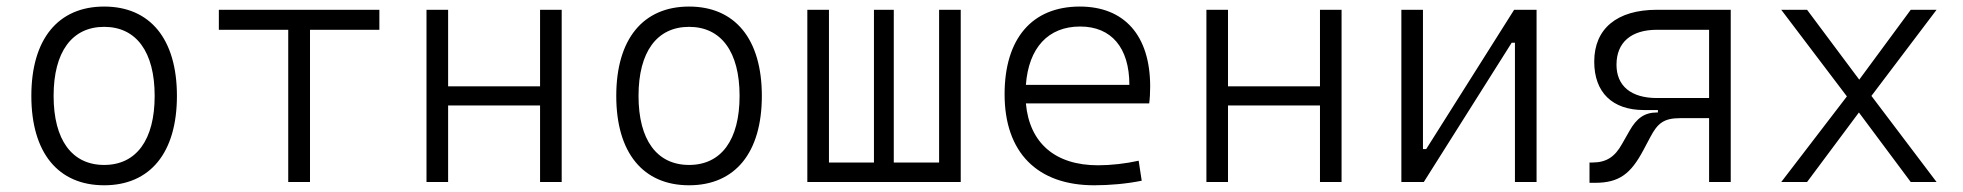

<svg xmlns="http://www.w3.org/2000/svg" viewBox="-20 -547 5899 577"><path d="M293 9.8C431.2 9.8 511.7 -87.9 511.7 -258.8C511.7 -429.7 431.2 -527.3 293 -527.3C154.8 -527.3 74.2 -429.7 74.2 -258.8C74.2 -87.9 154.8 9.8 293 9.8ZM293 -51.3C196.3 -51.3 141.1 -126.5 141.1 -258.8C141.1 -391.1 196.3 -466.3 293 -466.3C389.6 -466.3 444.8 -391.1 444.8 -258.8C444.8 -126.5 389.6 -51.3 293 -51.3Z M846.2 0H911.6V-457.5H1120.1V-517.6H637.7V-457.5H846.2Z M1603 0H1668V-517.6H1603V-287.6H1326.7V-517.6H1261.7V0H1326.7V-230H1603Z M2050.8 9.8C2189 9.8 2269.5 -87.9 2269.5 -258.8C2269.5 -429.7 2189 -527.3 2050.8 -527.3C1912.6 -527.3 1832 -429.7 1832 -258.8C1832 -87.9 1912.6 9.8 2050.8 9.8ZM2050.8 -51.3C1954.1 -51.3 1898.9 -126.5 1898.9 -258.8C1898.9 -391.1 1954.1 -466.3 2050.8 -466.3C2147.5 -466.3 2202.6 -391.1 2202.6 -258.8C2202.6 -126.5 2147.5 -51.3 2050.8 -51.3Z M2406.2 0H2867.2V-517.6H2802.2V-58.6H2666V-517.6H2606.4V-58.6H2471.2V-517.6H2406.2Z M3268.1 9.8C3314.5 9.8 3365.7 5.4 3411.1 -3.9L3401.9 -64C3362.3 -55.2 3318.4 -50.3 3279.8 -50.3C3150.9 -50.3 3073.7 -117.2 3063 -236.3H3433.6C3435.5 -250 3436.5 -268.1 3436.5 -287.1C3436.5 -440.4 3358.9 -527.3 3225.1 -527.3C3081.5 -527.3 2999 -431.2 2999 -263.7C2999 -89.4 3096.7 9.8 3268.1 9.8ZM3063 -292C3071.3 -403.3 3129.9 -467.3 3226.1 -467.3C3319.8 -467.3 3374 -403.8 3374 -292Z M3946.8 0H4011.7V-517.6H3946.8V-287.6H3670.4V-517.6H3605.5V0H3670.4V-230H3946.8Z M4191.4 0H4258.8L4522.9 -418.5H4532.7V0H4597.7V-517.6H4530.3L4266.1 -99.1H4256.3V-517.6H4191.4Z M4920.4 -216.3H4962.4V-209H4959.5C4922.4 -209 4898.4 -191.9 4877 -153.8L4854.5 -114.3C4833 -75.7 4807.6 -58.6 4765.1 -58.6H4756.8V2.4H4773.4C4846.7 2.4 4881.3 -25.4 4918.9 -96.2L4939.9 -135.7C4961.4 -176.3 4980 -191.9 5028.8 -191.9H5116.2V0H5181.2V-517.6H4959.5C4839.4 -517.6 4771 -460.9 4771 -361.8C4771 -269.5 4825.2 -216.3 4920.4 -216.3ZM5116.2 -252.4H4959.5C4881.8 -252.4 4837.9 -288.6 4837.9 -352.5C4837.9 -419.4 4881.8 -457.5 4959.5 -457.5H5116.2Z M5333 0H5410.6L5566.4 -209L5722.2 0H5799.8L5604 -258.8L5799.8 -517.6H5722.2L5567.4 -307.6L5410.6 -517.6H5333L5530.3 -257.3Z"/></svg>

Font: Cascadia Code PL Light
Style: Regular
Weight: 300
Monospace: yes
Designer: Aaron Bell
Foundry: Saja Typeworks
Version: Version 2404.023